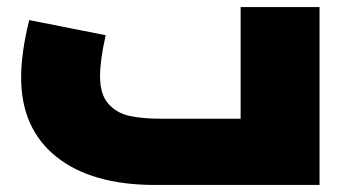

<svg xmlns="http://www.w3.org/2000/svg" viewBox="-20 -525 957 545"><path d="M887 -505V0H420Q240 0 140 -80Q40 -160 40 -305Q40 -376 63 -468L280 -425Q264 -354 264 -309Q264 -257 287.5 -230.5Q311 -204 347.5 -196Q384 -188 438 -188H663V-505Z"/></svg>

Font: Cairo Black
Style: Regular
Weight: 900
Designer: Mohamed Gaber, Accademia di Belle Arti di Urbino and others
Foundry: Kief Type Foundry, Accademia di Belle Arti di Urbino and others
Version: Version 3.011